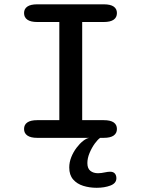

<svg xmlns="http://www.w3.org/2000/svg" viewBox="-20 -639 659 890"><path d="M152.5 0Q122 0 106.8 -10.8Q91.5 -21.5 91.5 -41Q91.5 -61 106.8 -71.5Q122 -82 152.5 -82H255V-537H152.5Q122 -537 106.8 -547.8Q91.5 -558.5 91.5 -578.5Q91.5 -598 106.8 -608.5Q122 -619 152.5 -619H461Q492 -619 507 -608.5Q522 -598 522 -578.5Q522 -558.5 507 -547.8Q492 -537 461 -537H361V-82H461Q492 -82 507 -71.5Q522 -61 522 -41Q522 -21.5 507 -10.8Q492 0 461 0ZM428 231.5Q395 231.5 366 222.5Q337 213.5 319 192.8Q301 172 301 137.5Q301 113 310.5 89.2Q320 65.5 334.8 46Q349.5 26.5 365.5 14Q381.5 1.5 394.5 0H444.5Q433.5 7 419.5 26.2Q405.5 45.5 395.2 70Q385 94.5 385 117Q385 142 399 153Q413 164 434.5 164Q441 164 450.5 162.8Q460 161.5 466.5 160Q473 158.5 479 157.8Q485 157 490 157Q505.5 157 512.5 165.5Q519.5 174 519.5 187Q519.5 210.5 492 221Q464.5 231.5 428 231.5Z"/></svg>

Font: Sono ExtraLight Monospace Medium
Style: Regular
Weight: 500
Version: Version 2.112